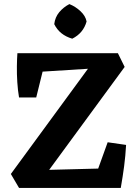

<svg xmlns="http://www.w3.org/2000/svg" viewBox="-20 -918 672 938"><path d="M73 0 33 -68 425 -603 499 -615 556 -658 589 -591 190 -47 124 -35ZM73 0 133 -86 559 -97 570 0ZM570 0 435 -26 506 -223 596 -210Q593 -156 586.5 -106.5Q580 -57 570 0ZM73 -442Q67 -477 64.5 -516.5Q62 -556 62.5 -593.5Q63 -631 65 -658L197 -604L157 -442ZM92 -562 65 -658H556L520 -589ZM333 -729Q271 -747 245 -800Q249 -834 269.5 -858.5Q290 -883 319 -898Q349 -886 373.5 -863Q398 -840 403 -813Q387 -756 333 -729Z"/></svg>

Font: Eczar SemiBold
Style: Regular
Weight: 600
Designer: Vaibhav Singh
Foundry: Rosetta Type Foundry
Version: Version 2.000